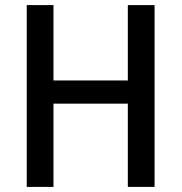

<svg xmlns="http://www.w3.org/2000/svg" viewBox="-20 -734 713 754"><path d="M587 0V-714H482V-418H190V-714H85V0H190V-327H482V0Z"/></svg>

Font: Noto Sans Khmer SemiCondensed Medium
Style: Regular
Weight: 500
Width: 4
Designer: Danh Hong and the Monotype Design Team
Foundry: Monotype Imaging Inc.
Version: Version 2.004